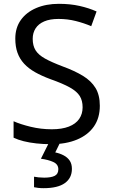

<svg xmlns="http://www.w3.org/2000/svg" viewBox="-20 -744 589 1004"><path d="M502 -191Q502 -127 471 -82.5Q440 -38 382.5 -14Q325 10 247 10Q207 10 170.5 6Q134 2 104 -5.5Q74 -13 51 -24V-110Q87 -94 140.5 -81Q194 -68 251 -68Q304 -68 340 -82Q376 -96 394 -122Q412 -148 412 -183Q412 -218 397 -242Q382 -266 345.5 -286.5Q309 -307 244 -330Q198 -347 163.5 -366.5Q129 -386 106 -411Q83 -436 71.5 -468Q60 -500 60 -542Q60 -599 89 -639.5Q118 -680 169.5 -702Q221 -724 288 -724Q347 -724 396 -713Q445 -702 485 -684L457 -607Q420 -623 376.5 -634Q333 -645 286 -645Q241 -645 211 -632Q181 -619 166 -595.5Q151 -572 151 -541Q151 -505 166 -481Q181 -457 215 -438Q249 -419 307 -397Q370 -374 413.5 -347.5Q457 -321 479.5 -284Q502 -247 502 -191ZM356 139Q356 187 319 213.5Q282 240 208 240Q193 240 179.5 238.5Q166 237 158 235V180Q167 182 182 183.5Q197 185 211 185Q247 185 266 175.5Q285 166 285 141Q285 115 258.5 103Q232 91 194 86L237 0H295L269 53Q293 58 313 68.5Q333 79 344.5 96Q356 113 356 139Z"/></svg>

Font: Noto Sans Hebrew
Style: Regular
Weight: 400
Designer: Monotype Design Team
Foundry: Monotype Imaging Inc.
Version: Version 2.003;January 10, 2023;FontCreator 14.0.0.2877 64-bi